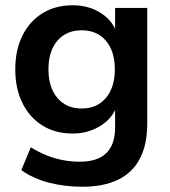

<svg xmlns="http://www.w3.org/2000/svg" viewBox="-20 -519 644 729"><path d="M293 190Q225 190 165.5 174.5Q106 159 61 127L97 40Q125 58 156 70.5Q187 83 219 89Q251 95 283 95Q350 95 383.5 62.5Q417 30 417 -34V-124H426Q411 -73 363.5 -42.5Q316 -12 256 -12Q190 -12 141 -42.5Q92 -73 65 -128Q38 -183 38 -256Q38 -329 65 -383.5Q92 -438 141 -468.5Q190 -499 256 -499Q318 -499 364.5 -468.5Q411 -438 425 -388H417V-489H539V-49Q539 30 511 83.5Q483 137 428 163.5Q373 190 293 190ZM290 -107Q348 -107 382 -147Q416 -187 416 -256Q416 -325 382 -364.5Q348 -404 290 -404Q232 -404 198 -364.5Q164 -325 164 -256Q164 -187 198 -147Q232 -107 290 -107Z"/></svg>

Font: Nunito Sans 12pt ExtraLight
Style: Bold
Weight: 700
Version: Version 3.101;gftools[0.9.27]